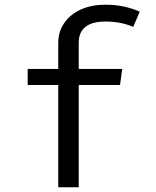

<svg xmlns="http://www.w3.org/2000/svg" viewBox="-20 -788 655 808"><path d="M422.1 -768.2Q465.6 -768.2 501 -760.5Q536.4 -752.8 568.2 -739L540.5 -674.9Q514.4 -686.2 484.9 -691.8Q455.4 -697.4 424.6 -697.4Q311.3 -697.4 311.3 -607.7V-497.9H494.4L485.1 -430.3H311.3V0H225.1V-430.3H96.4V-497.9H225.1V-605.6Q225.1 -655.9 251 -692.3Q276.9 -728.7 321.5 -748.5Q366.2 -768.2 422.1 -768.2Z"/></svg>

Font: FiraCode Nerd Font
Style: Regular
Weight: 400
Designer: Carrois Corporate, Edenspiekermann AG, Nikita Prokopov
Foundry: Carrois Corporate, Edenspiekermann AG, Nikita Prokopov
Version: Version 6.002;Nerd Fonts 3.4.0